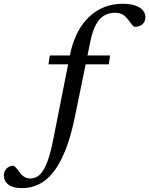

<svg xmlns="http://www.w3.org/2000/svg" viewBox="-202 -736 789 1016"><path d="M54.5 -395.5 61.5 -442.5H380.5L373.5 -395.5ZM193.5 -114Q172 -10 143 61.5Q114 133 78.8 176.8Q43.5 220.5 2.2 240Q-39 259.5 -85 259.5Q-134 259.5 -157.8 240.8Q-181.5 222 -181.5 192Q-181.5 171 -167.2 156Q-153 141 -130 141Q-121 146 -112.8 156.5Q-104.5 167 -93 182Q-81 196.5 -68.5 202.5Q-56 208.5 -43 208.5Q-23.5 208.5 -6.5 199.5Q10.5 190.5 25.8 167Q41 143.5 54.8 102.2Q68.5 61 81 -4L168 -444Q185.5 -531.5 224.8 -592.2Q264 -653 320.8 -684.5Q377.5 -716 447 -716Q487.5 -716 514.2 -706.5Q541 -697 554.2 -681Q567.5 -665 567.5 -644.5Q567.5 -622.5 552.2 -608.2Q537 -594 510 -594Q499.5 -599 490 -613.5Q480.5 -628 468 -641Q456.5 -655 441.8 -661.8Q427 -668.5 407.5 -668.5Q373 -668.5 347.8 -653Q322.5 -637.5 305 -604.2Q287.5 -571 276.5 -518.5Z"/></svg>

Font: Newsreader 16pt 16pt Medium
Style: Italic
Weight: 500
Italic angle: -17°
Version: Version 1.003